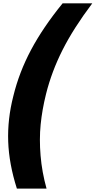

<svg xmlns="http://www.w3.org/2000/svg" viewBox="-20 -927 567 1138"><path d="M255.9 190.9H80.1Q33.2 43.9 28.6 -88.4Q23.9 -220.7 59.1 -357.9Q93.3 -498.5 164.1 -631.6Q234.9 -764.6 351.1 -907.2H526.9Q415.5 -759.3 350.8 -631.1Q286.1 -502.9 252.9 -370.1Q229.5 -275.9 220.9 -188.7Q212.4 -101.6 220.5 -4.6Q228.5 92.3 255.9 190.9Z"/></svg>

Font: Sinkin Sans 800 Black Italic
Style: Regular
Weight: 900
Italic angle: -112°
Designer: Keith Bates
Foundry: K-Type
Version: Sinkin Sans (version 1.0)  by Keith Bates   •   © 2014   www